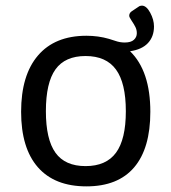

<svg xmlns="http://www.w3.org/2000/svg" viewBox="-20 -656 609 682"><path d="M55 -259Q55 -389 115 -459Q175 -529 287 -529Q329 -529 367 -518Q375 -516 390.5 -510.5Q406 -505 423 -505Q445 -505 455.5 -514.5Q466 -524 466 -538Q466 -550 461 -560Q456 -570 447.5 -582.5Q439 -595 439 -600Q439 -610 448 -616L472 -632Q477 -636 484 -636Q500 -636 513.5 -611Q527 -586 527 -562Q527 -526 505.5 -503Q484 -480 442 -474Q514 -404 514 -259Q514 -129 456.5 -61.5Q399 6 287 6Q174 6 114.5 -62Q55 -130 55 -259ZM427 -261Q427 -361 392 -409Q357 -457 284 -457Q211 -457 177 -409.5Q143 -362 143 -261Q143 -161 177 -113.5Q211 -66 284 -66Q357 -66 392 -113.5Q427 -161 427 -261Z"/></svg>

Font: Asap-Regular
Style: Regular
Weight: 400
Designer: Pablo Cosgaya
Foundry: Omnibus-Type
Version: Version 2.000; ttfautohint (v1.8)